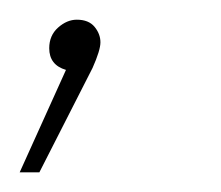

<svg xmlns="http://www.w3.org/2000/svg" viewBox="-41 -65 224 195"><path d="M-1 110H-21L26 6Q9 1 9 -16Q9 -29 18 -37Q27 -45 37 -45Q49 -45 55 -37.8Q61 -30.5 61 -22Q61 -14 53 4Z"/></svg>

Font: Argentum Sans Thin
Style: Italic
Weight: 100
Italic angle: -11°
Designer: Julieta Ulanovsky (font), Cristiano Sobral (main changes and remaster)
Foundry: Julieta Ulanovsky (font), Cristiano Sobral (main changes and remaster)
Version: Version 2.007;June 15, 2022;FontCreator 14.0.0.2814 64-bit; 